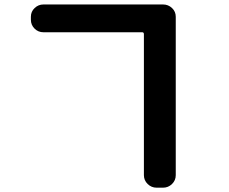

<svg xmlns="http://www.w3.org/2000/svg" viewBox="-20 -783 1040 871"><path d="M176.8 -636.7Q153.3 -636.7 136.7 -653.3Q120.1 -669.9 120.1 -693.4V-707Q120.1 -730.5 137.2 -746.6Q154.3 -762.7 176.8 -762.7H719.7Q743.2 -762.7 760.3 -746.6Q777.3 -730.5 777.3 -707V11.7Q777.3 35.2 760.3 51.8Q743.2 68.4 719.7 68.4H690.4Q667 68.4 649.9 51.8Q632.8 35.2 632.8 11.7V-627.9Q632.8 -636.7 625 -636.7Z"/></svg>

Font: Rounded Mgen+ 1mn bold
Style: Bold
Weight: 700
Designer: [Source Han Sans]
Ryoko NISHIZUKA  (kana & ideographs); Paul D. Hunt (Latin, Greek & Cyrillic); Wenlong ZHANG  (bopomofo
Version: Version 1.059.20150602